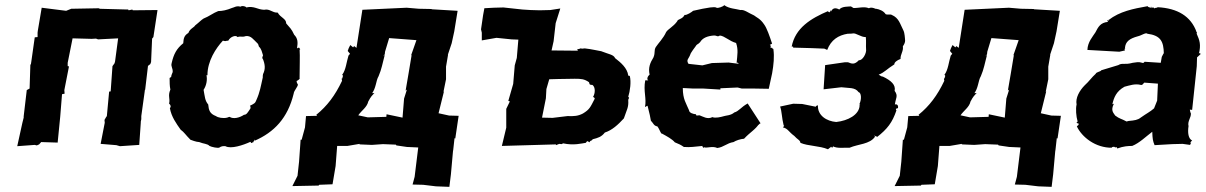

<svg xmlns="http://www.w3.org/2000/svg" viewBox="-20 -564 4685 746"><path d="M521 -1 527 -87V-91L529 -101V-113L542 -207L543 -215H544L555 -308L564 -315L567 -323L571 -414L576 -420L592 -525L496 -524L494 -527L480 -524L477 -528L476 -527L363 -530L369 -532L260 -530H257L237 -522L142 -534L127 -445L126 -437V-420L115 -419L102 -327L100 -314L98 -313L95 -220L84 -214L72 -112V-107L67 -87L47 4L115 -1L123 1L132 -3L140 -12L204 -10L214 -111L221 -198L231 -200L230 -214L248 -306L243 -307V-320L262 -415L336 -413L353 -414L361 -411L439 -415L427 -325L425 -318L417 -307L410 -209L404 -208L395 -111L394 -112L386 -98L387 -87L371 -5L432 0L446 4Z M651 -284C649 -277 646 -275 645 -265L639 -261C639 -245 639 -230 642 -216C631 -190 642 -183 637 -161C640 -159 644 -155 643 -147C645 -155 645 -149 640 -144C646 -110 665 -84 682 -60C696 -50 700 -41 720 -21C723 -20 743 -12 754 -12C770 -5 786 -6 794 3C801 7 828 13 833 9C839 4 849 3 856 4C877 16 925 0 953 -13C958 -4 956 -10 965 -12C962 -15 960 -18 963 -10C967 -20 971 -17 968 -21C973 -21 971 -15 969 -17C1045 -50 1098 -105 1121 -200C1122 -213 1140 -229 1137 -237C1131 -244 1135 -243 1132 -249C1139 -252 1147 -259 1144 -260V-262C1144 -309 1146 -343 1144 -373C1144 -366 1147 -377 1147 -372C1143 -372 1147 -384 1134 -376C1138 -400 1137 -415 1123 -429C1112 -453 1107 -455 1092 -473C1092 -492 1070 -495 1059 -515C1037 -514 1029 -531 1006 -526C979 -527 968 -542 936 -535C940 -537 922 -544 914 -538C899 -543 888 -534 881 -533C862 -525 844 -521 828 -521C809 -514 792 -500 771 -492C760 -485 757 -480 738 -465C735 -458 717 -452 712 -436C697 -427 693 -417 692 -396C666 -375 655 -354 647 -319C643 -305 652 -300 651 -284ZM782 -273C785 -271 782 -270 786 -272C786 -327 819 -377 846 -406C861 -402 854 -406 867 -406C875 -422 897 -429 903 -420C918 -425 918 -418 936 -424C956 -425 963 -412 981 -395C985 -390 982 -393 986 -383C996 -374 998 -361 1002 -349C1002 -349 996 -336 1001 -336C1010 -314 1012 -296 1002 -276L1001 -269V-263C993 -228 990 -206 976 -175C972 -163 967 -161 951 -153C959 -143 946 -143 954 -144C942 -126 938 -118 928 -118C912 -107 887 -100 872 -110C869 -110 856 -104 863 -107C846 -103 827 -107 819 -113C795 -122 791 -136 789 -158C776 -173 776 -189 771 -215C783 -233 786 -256 782 -273Z M1209 -118 1212 -114 1169 -113 1165 -69 1152 -21H1148L1142 64L1136 119L1116 159L1218 157L1220 154L1272 152L1284 81L1290 3H1330L1377 -5V-3L1425 -1L1468 -4L1518 -2L1520 1L1561 7L1605 9L1591 123L1583 153L1624 154L1674 160L1726 162L1732 113L1740 24L1741 18L1746 -27L1749 -26L1762 -114L1725 -115L1684 -124L1705 -209L1703 -207L1713 -256V-305L1721 -352L1720 -351L1735 -396L1745 -442L1758 -522L1657 -528V-529L1607 -530L1560 -534L1388 -526L1365 -378L1356 -385L1352 -380L1341 -389L1335 -377L1331 -366L1340 -355L1334 -348C1326 -322 1324 -293 1310 -274C1317 -279 1309 -277 1310 -273C1317 -267 1307 -266 1312 -257C1309 -264 1306 -260 1309 -250C1282 -193 1251 -152 1209 -118ZM1475 -353 1476 -363 1492 -416 1598 -408 1578 -351 1579 -348 1567 -276 1556 -212 1561 -216 1550 -181 1544 -107 1482 -120 1481 -110 1409 -108 1372 -116C1385 -135 1406 -147 1411 -170C1415 -175 1416 -184 1435 -203C1428 -200 1427 -206 1423 -198C1442 -221 1440 -250 1451 -268C1463 -296 1466 -317 1475 -351C1464 -340 1471 -349 1475 -353Z M1862 -532 1857 -505 1849 -450 1852 -437V-407L1909 -417L1968 -411L1994 -410L1988 -339L1980 -310L1974 -238L1955 -172L1961 -170L1947 -141V-68L1930 3L2140 -3V0C2144 -2 2149 -3 2153 -5L2162 -4L2168 -7C2210 2 2240 -7 2256 -9C2263 -18 2261 -17 2270 -11C2276 -22 2276 -13 2283 -23C2303 -28 2317 -32 2330 -49C2358 -58 2381 -79 2404 -104C2415 -137 2423 -147 2421 -174C2421 -183 2428 -182 2421 -188C2428 -210 2433 -246 2427 -269C2429 -271 2424 -267 2421 -271C2417 -300 2392 -321 2370 -338C2364 -352 2346 -353 2316 -365C2302 -367 2280 -373 2252 -376C2237 -374 2234 -375 2242 -377C2235 -377 2228 -371 2223 -374L2225 -367L2123 -368L2131 -404L2139 -474L2157 -531L2118 -525L2077 -524L2042 -525L2010 -527L1936 -535L1898 -534ZM2284 -187 2287 -186C2282 -190 2290 -185 2291 -181C2273 -146 2271 -139 2245 -123C2226 -113 2210 -112 2185 -113L2127 -106L2086 -107L2101 -182L2103 -218L2114 -256L2150 -257L2213 -258C2239 -258 2250 -257 2268 -245C2272 -240 2266 -234 2282 -234C2294 -225 2293 -201 2284 -187Z M2930 -84C2925 -77 2927 -76 2930 -82L2935 -85L2885 -162C2858 -147 2851 -132 2833 -127C2820 -115 2798 -115 2794 -113C2780 -109 2759 -104 2748 -109C2729 -99 2712 -111 2698 -116C2687 -116 2686 -112 2684 -120C2673 -121 2658 -125 2657 -136C2646 -163 2633 -178 2633 -222L2672 -220H2712L2779 -216V-221L2846 -224L2862 -220H2907L2967 -219L2980 -279C2986 -313 2989 -344 2985 -372C2986 -376 2974 -377 2981 -377C2980 -380 2980 -375 2972 -381C2977 -384 2976 -385 2971 -390C2974 -390 2981 -396 2980 -394C2971 -422 2959 -456 2949 -469C2934 -492 2918 -497 2910 -504C2889 -513 2871 -528 2857 -525C2839 -530 2813 -530 2794 -544C2790 -538 2768 -531 2764 -534C2757 -538 2748 -535 2739 -535C2718 -532 2704 -529 2673 -522C2669 -518 2648 -504 2640 -506C2631 -488 2613 -491 2611 -481C2596 -460 2575 -451 2568 -439C2558 -416 2537 -395 2528 -381C2520 -367 2527 -361 2519 -341C2506 -320 2498 -301 2504 -274C2494 -266 2493 -254 2499 -252H2487C2479 -210 2493 -181 2486 -148C2494 -153 2494 -152 2496 -153C2504 -122 2507 -108 2509 -95C2519 -85 2520 -75 2534 -73C2543 -62 2548 -42 2552 -45C2572 -34 2591 -24 2602 -11C2619 -4 2624 -2 2637 7C2663 9 2677 6 2710 3C2706 3 2716 16 2715 8C2727 13 2747 2 2767 11C2792 8 2804 -8 2830 -12C2839 -18 2857 -24 2871 -25C2894 -50 2916 -61 2930 -84ZM2842 -320 2845 -321 2851 -316 2811 -321 2746 -319 2709 -310 2655 -316C2645 -332 2656 -335 2662 -352C2663 -358 2681 -382 2682 -383C2688 -394 2691 -390 2700 -400C2710 -417 2729 -424 2753 -426C2765 -427 2767 -419 2777 -426C2796 -424 2814 -404 2840 -397C2849 -371 2845 -351 2842 -320Z M3380 -33 3376 -38C3388 -30 3390 -36 3387 -31C3428 -63 3447 -88 3463 -135C3456 -144 3470 -143 3469 -144C3472 -159 3460 -160 3457 -158C3460 -183 3471 -191 3456 -211C3461 -234 3443 -251 3409 -267C3409 -264 3395 -273 3394 -274C3416 -282 3426 -296 3455 -314C3454 -321 3465 -330 3479 -335C3478 -353 3491 -365 3488 -384C3501 -403 3496 -409 3495 -426C3494 -433 3493 -440 3490 -446C3477 -471 3473 -494 3445 -506C3439 -510 3430 -505 3421 -509C3413 -522 3396 -528 3384 -530C3385 -527 3368 -539 3356 -532C3338 -540 3314 -532 3296 -533C3293 -534 3285 -541 3285 -539C3277 -538 3251 -540 3241 -527C3224 -536 3215 -532 3208 -518C3210 -529 3207 -523 3203 -516C3194 -521 3193 -520 3200 -522C3129 -492 3070 -455 3056 -383C3064 -384 3062 -381 3061 -379L3134 -377L3183 -375L3194 -370C3209 -409 3237 -427 3274 -433C3286 -433 3288 -433 3293 -434C3306 -437 3325 -419 3344 -420C3346 -403 3344 -387 3345 -374C3348 -357 3331 -328 3317 -330C3300 -312 3290 -316 3275 -322H3262L3186 -311L3180 -217L3249 -225C3276 -221 3302 -226 3316 -206C3326 -204 3329 -180 3319 -159L3325 -160C3327 -161 3317 -159 3320 -154C3318 -118 3275 -95 3229 -90C3192 -93 3156 -115 3158 -155C3158 -155 3146 -152 3151 -149L3097 -160L3062 -161L3011 -150C3018 -132 3017 -108 3025 -76C3025 -76 3031 -79 3022 -69C3041 -65 3045 -51 3066 -36C3078 -22 3089 -20 3090 -9C3120 4 3164 2 3197 16C3211 4 3202 14 3209 6C3214 14 3219 5 3215 4C3234 14 3258 9 3281 10C3316 -5 3359 -3 3380 -33Z M3549 -118 3552 -114 3509 -113 3505 -69 3492 -21H3488L3482 64L3476 119L3456 159L3558 157L3560 154L3612 152L3624 81L3630 3H3670L3717 -5V-3L3765 -1L3808 -4L3858 -2L3860 1L3901 7L3945 9L3931 123L3923 153L3964 154L4014 160L4066 162L4072 113L4080 24L4081 18L4086 -27L4089 -26L4102 -114L4065 -115L4024 -124L4045 -209L4043 -207L4053 -256V-305L4061 -352L4060 -351L4075 -396L4085 -442L4098 -522L3997 -528V-529L3947 -530L3900 -534L3728 -526L3705 -378L3696 -385L3692 -380L3681 -389L3675 -377L3671 -366L3680 -355L3674 -348C3666 -322 3664 -293 3650 -274C3657 -279 3649 -277 3650 -273C3657 -267 3647 -266 3652 -257C3649 -264 3646 -260 3649 -250C3622 -193 3591 -152 3549 -118ZM3815 -353 3816 -363 3832 -416 3938 -408 3918 -351 3919 -348 3907 -276 3896 -212 3901 -216 3890 -181 3884 -107 3822 -120 3821 -110 3749 -108 3712 -116C3725 -135 3746 -147 3751 -170C3755 -175 3756 -184 3775 -203C3768 -200 3767 -206 3763 -198C3782 -221 3780 -250 3791 -268C3803 -296 3806 -317 3815 -351C3804 -340 3811 -349 3815 -353Z M4607 -124 4605 -128 4603 -138 4612 -137 4630 -307 4631 -341 4645 -354C4642 -359 4641 -360 4638 -354C4647 -391 4641 -407 4630 -432C4629 -436 4631 -438 4631 -438C4629 -440 4623 -443 4629 -440C4607 -501 4555 -532 4478 -536C4475 -532 4467 -535 4465 -531C4460 -539 4458 -534 4454 -532C4458 -537 4447 -542 4454 -533C4450 -536 4442 -534 4439 -540C4383 -530 4331 -520 4287 -486C4288 -486 4283 -492 4288 -482C4276 -490 4282 -487 4285 -479C4255 -476 4247 -459 4236 -438C4226 -422 4206 -401 4205 -370C4247 -368 4287 -365 4329 -363L4351 -368C4346 -378 4355 -374 4351 -378C4353 -402 4368 -414 4401 -423C4415 -426 4432 -439 4438 -433C4490 -426 4501 -403 4502 -356C4501 -359 4500 -353 4494 -343L4490 -320L4428 -324C4425 -325 4427 -316 4414 -321C4404 -324 4395 -322 4381 -320C4349 -311 4341 -321 4325 -311C4303 -304 4283 -298 4259 -291C4256 -285 4240 -285 4237 -277C4223 -265 4210 -246 4195 -233C4174 -212 4158 -183 4163 -158C4159 -142 4161 -112 4167 -92C4167 -92 4161 -84 4161 -88C4171 -85 4161 -84 4170 -85C4173 -77 4169 -79 4164 -73C4183 -32 4236 11 4301 10C4294 8 4310 5 4310 7C4309 4 4311 12 4321 7C4317 3 4318 5 4321 13C4345 4 4364 3 4379 3C4407 -8 4433 -34 4457 -52C4458 -25 4459 -17 4466 0L4535 -4L4575 -5L4604 -1L4608 -10C4601 -6 4606 -13 4612 -18C4597 -25 4594 -49 4598 -74C4593 -93 4609 -108 4607 -124ZM4308 -161 4302 -159C4308 -185 4317 -209 4349 -227C4369 -232 4390 -240 4413 -234C4418 -233 4420 -236 4426 -243L4479 -239L4476 -173L4464 -143C4448 -129 4436 -124 4412 -107C4401 -98 4388 -96 4365 -94C4363 -93 4360 -93 4357 -92C4337 -103 4330 -102 4313 -115C4307 -125 4294 -134 4308 -161Z"/></svg>

Font: Asimov Print
Style: DIt
Weight: 250
Width: 0
Designer: Google
Version: Version 2.000980: 2014